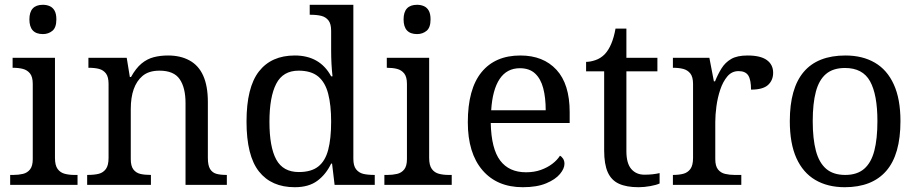

<svg xmlns="http://www.w3.org/2000/svg" viewBox="-20 -780 3874 810"><path d="M161.1 -636.2Q104 -636.2 104 -698.2Q104 -759.8 161.1 -759.8Q176.3 -759.8 189.5 -754.2Q202.6 -748.5 210.2 -735.1Q217.8 -721.7 217.8 -698.2Q217.8 -663.6 200.9 -649.9Q184.1 -636.2 161.1 -636.2ZM307.1 0H22.9V-42H36.1Q58.1 -42 76.7 -46.4Q95.2 -50.8 106.7 -65.2Q118.2 -79.6 118.2 -108.9V-425.8Q118.2 -455.6 106.7 -470Q95.2 -484.4 76.7 -489.3Q58.1 -494.1 33.2 -494.1V-536.1H211.9V-113.8Q211.9 -82.5 223.1 -67.1Q234.4 -51.8 252.9 -46.9Q271.5 -42 293.9 -42H307.1Z M937 0H762.7V-345.2Q762.7 -410.2 738 -446Q713.4 -481.9 652.8 -481.9Q607.4 -481.9 581.1 -459.5Q531.7 -417.5 531.7 -319.8V-108.9Q531.7 -79.6 542.7 -65.2Q553.7 -50.8 571.8 -46.4Q589.8 -42 616.7 -42V0H347.7V-42Q378.4 -42 397 -46.9Q415.5 -51.8 426.8 -67.1Q438 -82.5 438 -113.8V-425.8Q438 -455.6 427 -470Q416 -484.4 397.9 -489.3Q379.9 -494.1 353 -494.1V-536.1H514.6L527.8 -455.1H532.7Q553.2 -492.2 577.1 -512Q601.1 -531.7 628.9 -538.8Q656.7 -545.9 689 -545.9Q741.2 -545.9 778.8 -525.4Q856.9 -483.4 856.9 -350.1V-113.8Q856.9 -82.5 866.2 -67.1Q875.5 -51.8 892.3 -46.9Q909.2 -42 937 -42Z M1223.6 9.8Q1125 9.8 1072.5 -56.6Q1020 -123 1020 -267.1Q1020 -411.6 1072.5 -478.8Q1125 -545.9 1223.6 -545.9Q1329.6 -545.9 1377 -458H1382.8Q1377 -509.3 1377 -567.9V-649.9Q1377 -679.7 1365.5 -694.1Q1354 -708.5 1335.4 -713.1Q1316.9 -717.8 1286.6 -717.8V-759.8H1470.7V-109.9Q1470.7 -80.6 1482.2 -65.9Q1493.7 -51.3 1512.2 -46.6Q1530.8 -42 1561 -42V0H1391.6L1380.9 -89.8H1377Q1355 -43.9 1318.6 -17.1Q1282.2 9.8 1223.6 9.8ZM1240.7 -54.2Q1293 -54.2 1322.5 -77.4Q1352.1 -100.6 1364.5 -147.7Q1377 -194.8 1377 -267.1Q1377 -336.4 1364.5 -384.5Q1352.1 -432.6 1322.3 -457.3Q1292.5 -481.9 1239.7 -481.9Q1173.8 -481.9 1145.3 -426.5Q1116.7 -371.1 1116.7 -266.1Q1116.7 -159.7 1145.5 -106.9Q1174.3 -54.2 1240.7 -54.2Z M1739.7 -636.2Q1682.6 -636.2 1682.6 -698.2Q1682.6 -759.8 1739.7 -759.8Q1754.9 -759.8 1768.1 -754.2Q1781.2 -748.5 1788.8 -735.1Q1796.4 -721.7 1796.4 -698.2Q1796.4 -663.6 1779.5 -649.9Q1762.7 -636.2 1739.7 -636.2ZM1885.7 0H1601.6V-42H1614.7Q1636.7 -42 1655.3 -46.4Q1673.8 -50.8 1685.3 -65.2Q1696.8 -79.6 1696.8 -108.9V-425.8Q1696.8 -455.6 1685.3 -470Q1673.8 -484.4 1655.3 -489.3Q1636.7 -494.1 1611.8 -494.1V-536.1H1790.5V-113.8Q1790.5 -82.5 1801.8 -67.1Q1813 -51.8 1831.5 -46.9Q1850.1 -42 1872.6 -42H1885.7Z M2185.5 9.8Q2076.7 9.8 2015.1 -62.3Q1953.6 -134.3 1953.6 -264.2Q1953.6 -404.3 2011.2 -475.1Q2068.8 -545.9 2175.3 -545.9Q2272 -545.9 2327.6 -485.6Q2383.3 -425.3 2383.3 -307.1V-261.2H2050.3Q2052.7 -152.3 2090.1 -102.8Q2127.4 -53.2 2199.2 -53.2Q2233.9 -53.2 2261.7 -63.2Q2289.6 -73.2 2310.1 -88.9Q2330.6 -104.5 2342.3 -123Q2349.6 -119.6 2355.5 -110.6Q2361.3 -101.6 2361.3 -88.9Q2361.3 -68.8 2342.3 -45.9Q2323.2 -22.9 2284.2 -6.6Q2245.1 9.8 2185.5 9.8ZM2282.2 -314.9Q2282.2 -368.2 2271.7 -408Q2261.2 -447.8 2237.3 -470Q2213.4 -492.2 2173.3 -492.2Q2118.2 -492.2 2087.9 -446.8Q2057.6 -401.4 2052.2 -314.9Z M2673.8 9.8Q2623 9.8 2591.1 -4.9Q2559.1 -19.5 2543.9 -53.5Q2528.8 -87.4 2528.8 -145V-479H2452.6V-519Q2470.7 -519 2492.2 -526.4Q2513.7 -533.7 2530.8 -550.8Q2563.5 -585 2576.7 -659.2H2622.6V-536.1H2753.4V-479H2622.6V-142.1Q2622.6 -90.8 2643.3 -66.9Q2664.1 -43 2698.7 -43Q2734.4 -43 2762.7 -49.8V-5.9Q2749 0.5 2723.4 5.1Q2697.8 9.8 2673.8 9.8Z M3107.4 0H2818.8V-42Q2844.2 -42 2862.8 -46.9Q2881.3 -51.8 2892.6 -67.1Q2903.8 -82.5 2903.8 -113.8V-425.8Q2903.8 -455.6 2892.3 -470Q2880.9 -484.4 2862.3 -489.3Q2843.8 -494.1 2818.8 -494.1V-536.1H2972.7L2991.7 -437H2996.6Q3008.8 -467.3 3024.2 -491.9Q3039.6 -516.6 3064.7 -531.2Q3089.8 -545.9 3133.8 -545.9Q3188.5 -545.9 3215.1 -526.6Q3241.7 -507.3 3241.7 -473.1Q3241.7 -441.4 3220.2 -421.6Q3198.7 -401.9 3148.4 -401.9Q3148.4 -443.4 3136.7 -461.7Q3125 -480 3095.7 -480Q3067.4 -480 3048.6 -457.8Q3029.8 -435.5 3018.6 -401.9Q3007.3 -368.2 3002.4 -331.5Q2997.6 -294.9 2997.6 -266.1V-108.9Q2997.6 -79.6 3009 -65.2Q3020.5 -50.8 3039.1 -46.4Q3057.6 -42 3079.6 -42H3107.4Z M3543.9 9.8Q3471.7 9.8 3419.7 -20.8Q3367.7 -51.3 3339.8 -113Q3312 -174.8 3312 -269Q3312 -545.9 3546.9 -545.9Q3618.7 -545.9 3670.7 -515.6Q3722.7 -485.4 3750.7 -423.8Q3778.8 -362.3 3778.8 -269Q3778.8 -127.9 3719 -59.1Q3659.2 9.8 3543.9 9.8ZM3545.9 -42Q3595.7 -42 3625.5 -67.6Q3655.3 -93.3 3668.5 -143.8Q3681.6 -194.3 3681.6 -269Q3681.6 -380.9 3650.6 -437Q3619.6 -493.2 3544.9 -493.2Q3494.6 -493.2 3464.8 -468Q3435.1 -442.9 3421.9 -393.1Q3408.7 -343.3 3408.7 -269Q3408.7 -194.3 3422.1 -143.8Q3435.5 -93.3 3465.6 -67.6Q3495.6 -42 3545.9 -42Z"/></svg>

Font: Satisar Sharada
Style: Regular
Weight: 400
Designer: Vinodh Rajan & Sunil Mahnoori
Version: 2.2